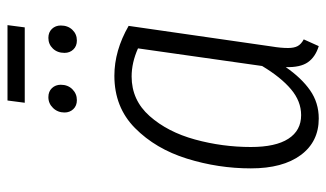

<svg xmlns="http://www.w3.org/2000/svg" viewBox="-199 -660 870 512"><g transform="rotate(-90 236.0 -404.0)"><path d="M423 -496 368 -114Q364 -90 364 -71Q364 -55 369 -45.5Q374 -36 387 -29L369 11Q340 2 326 -18Q312 -38 313 -77Q284 -35 251 -12Q218 11 176 11Q114 11 78.5 -37Q43 -85 43 -170Q43 -257 69 -340.5Q95 -424 150.5 -479Q206 -534 290 -534Q357 -534 423 -496ZM100 -170Q100 -104 122 -70Q144 -36 185 -36Q222 -36 254 -63Q286 -90 316 -140L363 -471Q325 -488 288 -488Q225 -488 182.5 -440Q140 -392 120 -319Q100 -246 100 -170ZM192 -667Q192 -685 204 -697.5Q216 -710 233 -710Q248 -710 257 -700.5Q266 -691 266 -677Q266 -658 254 -646Q242 -634 225 -634Q210 -634 201 -643.5Q192 -653 192 -667ZM351 -667Q351 -686 362.5 -698Q374 -710 391 -710Q406 -710 415 -700.5Q424 -691 424 -677Q424 -658 412.5 -646Q401 -634 384 -634Q369 -634 360 -643.5Q351 -653 351 -667ZM419 -773H218L224 -819H425Z"/></g></svg>

Font: Fira Sans Extra Condensed Light
Style: Italic
Weight: 300
Width: 3
Italic angle: -8°
Designer: Carrois Corporate & Edenspiekermann AG
Foundry: Carrois Corporate GbR & Edenspiekermann AG
Version: Version 4.203